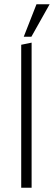

<svg xmlns="http://www.w3.org/2000/svg" viewBox="-20 -885 254 905"><path d="M152 -865H214L128 -712H92ZM80 0V-674L129 -684V0Z"/></svg>

Font: Palanquin Thin
Style: Regular
Weight: 250
Designer: Pria Ravichandran
Version: Version 1.001